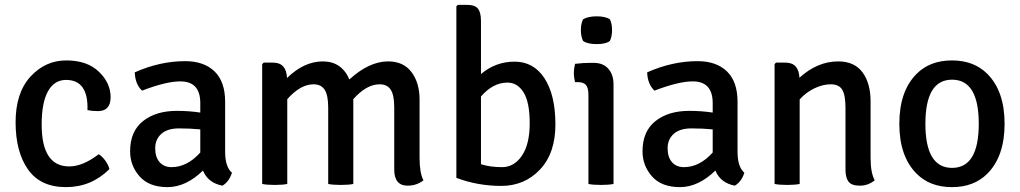

<svg xmlns="http://www.w3.org/2000/svg" viewBox="-20 -755 4187 788"><path d="M339 -303Q343 -427 251 -427Q203 -427 177 -380.5Q151 -334 151 -244Q151 -72 264 -72Q320 -72 385 -122Q399 -114 412 -96Q425 -78 429 -61Q355 13 250.5 13Q146 13 95 -59.5Q44 -132 44 -253Q44 -374 105 -440.5Q166 -507 252 -507Q338 -507 386 -460.5Q434 -414 434 -356.5Q434 -299 382 -299Q358 -299 339 -303Z M932 -46Q920 -9 893 7Q834 -4 813 -55Q743 13 667.5 13Q592 13 553 -31Q514 -75 514 -134Q514 -216 567 -258Q620 -300 706 -300Q756 -300 802 -293V-332Q802 -421 720 -421Q662 -421 563 -383Q535 -409 533 -458Q636 -504 740 -504Q817 -504 860.5 -462Q904 -420 904 -337V-132Q904 -70 932 -46ZM684 -69Q748 -69 802 -129V-224Q762 -228 714.5 -228Q667 -228 642 -205.5Q617 -183 617 -146.5Q617 -110 635 -89.5Q653 -69 684 -69Z M1327 -313Q1327 -364 1312.5 -386.5Q1298 -409 1267 -409Q1213 -409 1159 -348V0Q1140 4 1108 4Q1076 4 1056 0V-491L1062 -498H1101Q1155 -498 1158 -435Q1228 -503 1305 -503Q1382 -503 1414 -429Q1495 -503 1573 -503Q1636 -503 1669 -459Q1702 -415 1702 -346V-106Q1702 -45 1718 -15Q1690 7 1653 7Q1598 7 1598 -59V-314Q1598 -365 1583.5 -387Q1569 -409 1538 -409Q1484 -409 1430 -348V0Q1411 4 1378.5 4Q1346 4 1327 0Z M1853 -25V-729L1859 -735H1898Q1929 -735 1941.5 -719.5Q1954 -704 1954 -669V-451Q2014 -502 2092 -502Q2170 -502 2214.5 -434Q2259 -366 2259.5 -246.5Q2260 -127 2196.5 -59.5Q2133 8 2037 8Q1941 8 1853 -25ZM2063 -416Q2003 -416 1954 -359V-81Q1991 -69 2040.5 -69Q2090 -69 2122 -116Q2154 -163 2154 -249Q2154 -335 2129 -375.5Q2104 -416 2063 -416Z M2373 -587Q2364 -605 2364 -631.5Q2364 -658 2373 -676Q2394 -688 2429 -688Q2464 -688 2483 -676Q2492 -658 2492 -631.5Q2492 -605 2483 -587Q2467 -574 2429 -574Q2391 -574 2373 -587ZM2498 -408V0Q2479 4 2446.5 4Q2414 4 2395 0V-366Q2395 -394 2385 -406Q2375 -418 2351 -418H2340Q2335 -440 2335 -455Q2335 -470 2340 -493Q2373 -497 2403 -497H2417Q2455 -497 2476.5 -473Q2498 -449 2498 -408Z M3035 -46Q3023 -9 2996 7Q2937 -4 2916 -55Q2846 13 2770.5 13Q2695 13 2656 -31Q2617 -75 2617 -134Q2617 -216 2670 -258Q2723 -300 2809 -300Q2859 -300 2905 -293V-332Q2905 -421 2823 -421Q2765 -421 2666 -383Q2638 -409 2636 -458Q2739 -504 2843 -504Q2920 -504 2963.5 -462Q3007 -420 3007 -337V-132Q3007 -70 3035 -46ZM2787 -69Q2851 -69 2905 -129V-224Q2865 -228 2817.5 -228Q2770 -228 2745 -205.5Q2720 -183 2720 -146.5Q2720 -110 2738 -89.5Q2756 -69 2787 -69Z M3553 -339V-106Q3553 -46 3570 -15Q3543 7 3509 7Q3475 7 3462.5 -9.5Q3450 -26 3450 -59V-313Q3450 -365 3436.5 -387Q3423 -409 3390 -409Q3357 -409 3322.5 -392.5Q3288 -376 3262 -347V0Q3243 4 3211 4Q3179 4 3159 0V-492L3165 -498H3204Q3258 -498 3261 -436Q3335 -503 3420 -503Q3487 -503 3520 -458Q3553 -413 3553 -339Z M4032 -42Q3977 13 3887 13Q3797 13 3742 -42Q3671 -113 3671 -247Q3671 -381 3742 -452Q3797 -507 3887 -507Q3977 -507 4032 -452Q4103 -381 4103 -247Q4103 -113 4032 -42ZM3887.5 -428Q3778 -428 3778 -247Q3778 -66 3887.5 -66Q3997 -66 3997 -247Q3997 -428 3887.5 -428Z"/></svg>

Font: Signika
Style: Regular
Weight: 400
Designer: Anna Giedrys
Foundry: Anna Giedrys
Version: Version 1.001